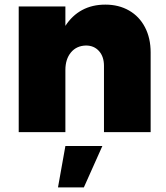

<svg xmlns="http://www.w3.org/2000/svg" viewBox="-20 -572 718 831"><path d="M632 -345V0H430V-287Q430 -327 408.5 -351Q387 -375 352 -375Q311 -374 287 -345Q263 -316 263 -269V0H61V-544H263V-460Q292 -505 335.5 -528.5Q379 -552 436 -552Q494 -552 538.5 -526.5Q583 -501 607.5 -454Q632 -407 632 -345ZM263 60H423L343 239H231Z"/></svg>

Font: Gontserrat ExtraBold
Style: Regular
Weight: 800
Designer: Julieta Ulanovsky
Foundry: Julieta Ulanovsky
Version: Version 6.001